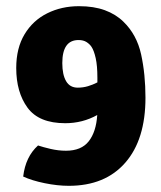

<svg xmlns="http://www.w3.org/2000/svg" viewBox="-20 -586 522 621"><path d="M235.5 -566Q283.5 -566 319 -553Q354.5 -540 379 -516Q422.5 -474 436.5 -409.8Q450.5 -345.5 450.5 -270Q450.5 -134.5 385.2 -59.8Q320 15 202.5 15Q166 15 124.5 6.5Q83 -2 55 -15Q62.5 -79 103 -115.5Q119.5 -110 144.2 -104.2Q169 -98.5 193.5 -98.5Q243 -98.5 267 -129Q291 -159.5 294.5 -214Q247 -187.5 191 -187.5Q106 -187.5 69.2 -237.5Q32.5 -287.5 32.5 -366Q32.5 -430.5 59.5 -475.2Q86.5 -520 132.8 -543Q179 -566 235.5 -566ZM181.5 -382Q181.5 -344.5 193.8 -323.5Q206 -302.5 231.5 -302.5Q248.5 -302.5 264.5 -307.2Q280.5 -312 295 -319.5V-335Q295 -373.5 289.5 -398Q284 -422.5 276 -434.5Q270 -443.5 259.8 -450Q249.5 -456.5 234 -456.5Q181.5 -456.5 181.5 -382Z"/></svg>

Font: Signika SC
Style: Bold
Weight: 700
Designer: Anna Giedryś
Foundry: Anna Giedryś
Version: Version 2.000; ttfautohint (v1.8.3) -l 8 -r 50 -G 200 -x 9 -